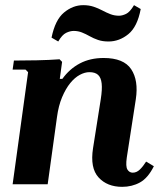

<svg xmlns="http://www.w3.org/2000/svg" viewBox="-20 -715 636 745"><path d="M547 -88 577 -70Q554 -24 523 -7Q492 10 454 10Q396 10 362.5 -26.5Q329 -63 341 -140L371 -330Q377 -368 374.5 -391Q372 -414 360.5 -424.5Q349 -435 327 -435Q309 -435 289.5 -424.5Q270 -414 252.5 -392.5Q235 -371 221 -338Q207 -305 201 -260L165 0H29L89 -435L79 -445H29L34 -480Q73 -480 122 -481Q171 -482 211 -485L221 -475L212 -409H222Q250 -448 290 -469Q330 -490 382 -490Q460 -490 489 -446.5Q518 -403 507 -330L472 -104Q467 -69 474.5 -57Q482 -45 495 -45Q510 -45 522.5 -57Q535 -69 547 -88ZM500 -695 526 -680Q513 -611 478 -582.5Q443 -554 401 -554Q378 -554 360.5 -560Q343 -566 328 -574.5Q313 -583 298 -589Q283 -595 266 -595Q252 -595 236.5 -587.5Q221 -580 206 -554L180 -569Q194 -638 228.5 -666.5Q263 -695 303 -695Q325 -695 343 -689Q361 -683 377 -674.5Q393 -666 408.5 -660Q424 -654 442 -654Q454 -654 469 -661Q484 -668 500 -695Z"/></svg>

Font: Brygada 1918
Style: Italic
Weight: 400
Italic angle: -8°
Designer: Mateusz Machalski | Borys Kosmynka | Przemek Hoffer
Foundry: NIEPODLEGLA 2018
Version: Version 3.006